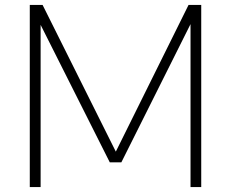

<svg xmlns="http://www.w3.org/2000/svg" viewBox="-20 -760 938 780"><path d="M101 0V-740H153L450.5 -144L746 -740H797.5V0H754V-662L473 -100.5H426L145 -659V0Z"/></svg>

Font: Encode Sans SmExp XLt
Style: Regular
Weight: 200
Width: 6
Designer: Multiple Designers
Foundry: Impallari Type
Version: Version 3.002; ttfautohint (v1.8.3) -l 8 -r 50 -G 200 -x 14 